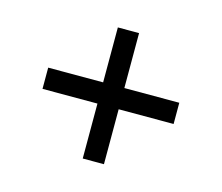

<svg xmlns="http://www.w3.org/2000/svg" viewBox="-73 -641 738 638"><g transform="rotate(15 296.0 -322.5)"><path d="M259 -286H70V-359H259V-548H332V-359H521V-286H332V-97H259Z"/></g></svg>

Font: ltamil85
Style: Book
Weight: 400
Designer: Jelle Bosma - Monotype Design Team
Foundry: Monotype Imaging Inc.
Version: Version 2.003